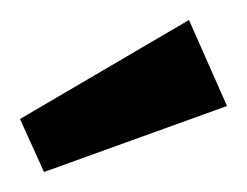

<svg xmlns="http://www.w3.org/2000/svg" viewBox="-20 -767 247 192"><path d="M169 -747 0 -648 24 -595 207 -661Z"/></svg>

Font: Bruno Ace SC
Style: Regular
Weight: 400
Designer: Astigmatic (AOETI)
Foundry: Astigmatic (AOETI)
Version: Version 1.000